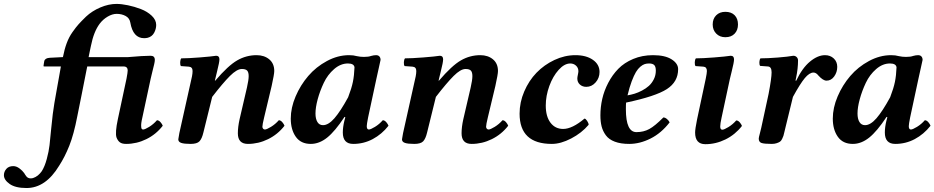

<svg xmlns="http://www.w3.org/2000/svg" viewBox="-117 -718 4726 971"><path d="M645 -319.8 603 -124Q595.2 -91.3 597.2 -77.1Q597.2 -63 606.9 -63Q615.7 -63 637.5 -76.4Q659.2 -89.8 676.8 -109.9Q686 -109.9 694.6 -100.3Q703.1 -90.8 706.1 -82Q671.9 -38.1 623 -14.2Q574.2 9.8 521 9.8Q500 9.8 489.3 1.7Q478.5 -6.3 472.2 -22.9Q464.4 -46.9 479 -115.2L522.9 -320.8Q528.8 -352.1 528.8 -361.8Q528.8 -380.4 511.2 -381.8H453.1H324.2L320.8 -365.2Q312 -317.4 295.4 -236.8Q278.8 -156.2 273.9 -129.9Q256.3 -38.1 233.4 19.3Q210.4 76.7 182.1 120.1Q113.8 232.9 17.1 232.9Q-39.1 232.9 -68.1 212.4Q-97.2 191.9 -97.2 168Q-97.2 150.4 -85 136.2Q-72.8 122.1 -49.8 122.1Q-34.2 122.1 -18.8 133.5Q-3.4 145 5.9 158.2Q6.3 159.2 8.5 162.8Q10.7 166.5 11.5 167.2Q12.2 168 14.2 170.9Q16.1 173.8 17.1 174.8Q18.1 175.8 20.3 178Q22.5 180.2 24.2 180.7Q25.9 181.2 28.3 182.4Q30.8 183.6 33.4 183.8Q36.1 184.1 39.1 184.1Q49.8 184.1 62.5 177.2Q75.2 170.4 85 159.2Q88.4 155.8 94.2 147.9Q109.4 124 119.6 85.9Q129.9 47.9 133.5 16.1Q137.2 -15.6 141.8 -66.2Q146.5 -116.7 149.9 -141.1Q154.8 -183.1 172.9 -280.8Q174.3 -289.6 180.7 -324.2Q187 -358.9 190.9 -381.8H108.9Q103 -381.8 103 -383.8Q103 -385.3 104.7 -396.2Q106.4 -407.2 106.9 -409.2Q110.8 -424.3 134.8 -425.8L201.2 -429.2Q209 -469.2 220.5 -500Q231.9 -530.8 249.8 -555.9Q267.6 -581.1 280.3 -595.2Q293 -609.4 317.9 -633.8Q348.6 -662.6 390.6 -680.4Q432.6 -698.2 472.2 -698.2Q497.1 -698.2 530 -691.4Q563 -684.6 595.5 -672.1Q627.9 -659.7 650.4 -638.4Q672.9 -617.2 672.9 -591.8Q672.9 -571.3 662.4 -552Q651.9 -532.7 629.9 -526.9Q620.1 -524.9 611.8 -524.9Q555.7 -524.9 542 -604Q538.1 -626.5 518.3 -637.2Q498.5 -647.9 473.1 -647.9Q451.2 -647.9 427.5 -634Q403.8 -620.1 387.2 -598.1Q356.9 -557.6 342.8 -485.8Q340.8 -476.6 336.9 -457.8Q333 -439 331.1 -429.2H474.1H530.8Q607.9 -436 645 -436Q666 -436 666 -415Q666 -407.2 662.8 -393.3Q659.7 -379.4 653.8 -356.7Q647.9 -334 645 -319.8Z M784.7 -13.2Q784.7 -17.1 790 -44.9L854 -332Q856.9 -346.7 856.9 -358.9Q856.9 -379.4 837.9 -380.9L797.9 -383.8Q793.5 -390.1 794.2 -403.6Q794.9 -417 799.8 -422.9Q833.5 -422.9 892.3 -427.5Q951.2 -432.1 976.1 -436Q992.7 -436 992.7 -418Q992.7 -410.2 989.7 -395.5Q986.8 -380.9 980.7 -356.2Q974.6 -331.5 971.7 -318.8L969.7 -310.1H971.7Q1036.6 -386.2 1082.5 -412.6Q1128.4 -439 1180.7 -439Q1219.2 -439 1244.6 -418Q1270 -397 1270 -358.9Q1270 -342.8 1256.8 -283.2L1218.8 -124Q1210 -87.9 1210 -77.1Q1210 -71.3 1213.6 -67.1Q1217.3 -63 1222.7 -63Q1231.4 -63 1253.4 -76.4Q1275.4 -89.8 1293 -109.9Q1302.2 -109.9 1310.5 -100.3Q1318.8 -90.8 1321.8 -82Q1287.6 -38.1 1238.8 -14.2Q1189.9 9.8 1136.7 9.8Q1085.9 9.8 1085.9 -43.9Q1085.9 -75.7 1094.7 -115.2L1131.8 -274.9Q1140.6 -313.5 1140.6 -333Q1140.6 -353 1132.8 -361.1Q1125 -369.1 1106 -369.1Q1081.1 -369.1 1045.7 -333.7Q1010.3 -298.3 956.1 -228L911.6 -47.9Q904.3 -16.6 891.8 -3.4Q879.4 9.8 846.7 9.8Q814 9.8 799.3 4.6Q784.7 -0.5 784.7 -13.2Z M1643.6 -226.1Q1661.1 -271.5 1667.7 -304Q1674.3 -336.4 1675.8 -377.9Q1672.9 -397 1642.6 -397Q1605.5 -397 1572.8 -368.7Q1540 -340.3 1520.5 -299.1Q1501 -257.8 1489.7 -216.3Q1478.5 -174.8 1478.5 -144Q1478.5 -116.7 1488.3 -100.8Q1498 -85 1516.6 -85Q1543.9 -85 1574.5 -120.1Q1605 -155.3 1643.6 -226.1ZM1807.6 -415Q1805.7 -407.2 1799.8 -379.4Q1793.9 -351.6 1786.6 -319.8L1744.6 -124Q1737.8 -89.4 1737.8 -80.1Q1737.8 -63 1748.5 -63Q1757.3 -63 1779.3 -76.4Q1801.3 -89.8 1818.8 -109.9Q1828.1 -109.9 1836.4 -100.3Q1844.7 -90.8 1847.7 -82Q1814 -39.1 1768.1 -14.6Q1722.2 9.8 1669.4 9.8Q1616.7 9.8 1616.7 -47.9Q1616.7 -74.7 1624.5 -106.9L1629.4 -125L1625.5 -127Q1577.1 -53.7 1537.4 -22Q1497.6 9.8 1454.6 9.8Q1404.3 9.8 1378.9 -26.4Q1353.5 -62.5 1353.5 -118.2Q1353.5 -172.9 1377.9 -230.2Q1402.3 -287.6 1441.9 -333.7Q1481.4 -379.9 1536.4 -409.4Q1591.3 -439 1648.4 -439Q1670.9 -439 1687.5 -434.1Q1705.1 -430.2 1723.6 -430.2Q1746.6 -430.2 1759.8 -435.1Q1773.4 -439 1784.7 -439Q1795.9 -439 1801.8 -432.4Q1807.6 -425.8 1807.6 -415Z M1916 -13.2Q1916 -17.1 1921.4 -44.9L1985.4 -332Q1988.3 -346.7 1988.3 -358.9Q1988.3 -379.4 1969.2 -380.9L1929.2 -383.8Q1924.8 -390.1 1925.5 -403.6Q1926.3 -417 1931.2 -422.9Q1964.8 -422.9 2023.7 -427.5Q2082.5 -432.1 2107.4 -436Q2124 -436 2124 -418Q2124 -410.2 2121.1 -395.5Q2118.2 -380.9 2112.1 -356.2Q2106 -331.5 2103 -318.8L2101.1 -310.1H2103Q2168 -386.2 2213.9 -412.6Q2259.8 -439 2312 -439Q2350.6 -439 2376 -418Q2401.4 -397 2401.4 -358.9Q2401.4 -342.8 2388.2 -283.2L2350.1 -124Q2341.3 -87.9 2341.3 -77.1Q2341.3 -71.3 2345 -67.1Q2348.6 -63 2354 -63Q2362.8 -63 2384.8 -76.4Q2406.7 -89.8 2424.3 -109.9Q2433.6 -109.9 2441.9 -100.3Q2450.2 -90.8 2453.1 -82Q2418.9 -38.1 2370.1 -14.2Q2321.3 9.8 2268.1 9.8Q2217.3 9.8 2217.3 -43.9Q2217.3 -75.7 2226.1 -115.2L2263.2 -274.9Q2272 -313.5 2272 -333Q2272 -353 2264.2 -361.1Q2256.3 -369.1 2237.3 -369.1Q2212.4 -369.1 2177 -333.7Q2141.6 -298.3 2087.4 -228L2043 -47.9Q2035.6 -16.6 2023.2 -3.4Q2010.7 9.8 1978 9.8Q1945.3 9.8 1930.7 4.6Q1916 -0.5 1916 -13.2Z M2859.9 -86.9Q2824.2 -44.9 2771.5 -17.6Q2718.8 9.8 2673.8 9.8Q2510.7 9.8 2510.7 -143.1Q2510.7 -200.7 2534.2 -255.4Q2557.6 -310.1 2596.2 -350.1Q2634.8 -390.1 2686.8 -414.6Q2738.8 -439 2793 -439Q2847.7 -439 2881.3 -415.5Q2915 -392.1 2915 -354Q2915 -323.7 2895.3 -301.3Q2875.5 -278.8 2848.1 -278.8Q2828.6 -278.8 2815.7 -290.5Q2802.7 -302.2 2802.7 -320.8Q2802.7 -327.6 2805.4 -339.8Q2808.1 -352.1 2808.1 -357.9Q2808.1 -375 2796.1 -386Q2784.2 -397 2767.1 -397Q2737.3 -397 2708.3 -364.7Q2679.2 -332.5 2661.1 -283Q2643.1 -233.4 2643.1 -184.1Q2643.1 -128.9 2667 -97.4Q2690.9 -65.9 2731 -65.9Q2776.9 -65.9 2838.9 -118.2Q2844.7 -118.2 2852.3 -106.7Q2859.9 -95.2 2859.9 -86.9Z M3199.7 -360.8Q3199.7 -380.9 3191.7 -388.9Q3183.6 -397 3165.5 -397Q3153.3 -397 3143.3 -393.8Q3133.3 -390.6 3121.3 -380.6Q3109.4 -370.6 3099.1 -353.5Q3088.9 -336.4 3077.6 -306.6Q3066.4 -276.9 3056.6 -235.8Q3074.2 -238.8 3092 -244.1Q3109.9 -249.5 3129.9 -260Q3149.9 -270.5 3164.8 -283.9Q3179.7 -297.4 3189.7 -317.4Q3199.7 -337.4 3199.7 -360.8ZM3049.3 -199.2Q3048.3 -191.4 3048.3 -165Q3048.3 -49.8 3101.6 -49.8Q3137.7 -49.8 3166.5 -65.4Q3195.3 -81.1 3237.8 -124Q3246.6 -124 3256.1 -116Q3265.6 -107.9 3269.5 -99.1Q3227.1 -44.4 3172.9 -17.3Q3118.7 9.8 3065.4 9.8Q3022 9.8 2992.2 -1.5Q2962.4 -12.7 2947 -33.7Q2931.6 -54.7 2925.5 -78.9Q2919.4 -103 2919.4 -134.8Q2919.4 -176.3 2928.7 -217.5Q2938 -258.8 2959 -299.1Q2980 -339.4 3010 -370.1Q3040 -400.9 3085.4 -419.9Q3130.9 -439 3185.5 -439Q3246.1 -439 3279.3 -418Q3312.5 -397 3312.5 -368.2Q3312.5 -304.2 3255.4 -267.3Q3198.2 -230.5 3049.3 -199.2Z M3574.2 -318.8 3532.2 -123Q3525.4 -92.3 3525.4 -78.1Q3525.4 -62 3536.1 -62Q3544.9 -62 3566.9 -75.4Q3588.9 -88.9 3606.4 -108.9Q3615.7 -108.9 3624 -99.4Q3632.3 -89.8 3635.3 -81.1Q3601.1 -37.1 3552 -12.9Q3502.9 11.2 3450.2 11.2Q3398.4 11.2 3398.4 -47.9Q3398.4 -64.9 3408.2 -113.8L3452.1 -319.8Q3458 -348.6 3458 -358.9Q3458 -379.4 3440.4 -380.9L3400.4 -383.8Q3396 -390.1 3396.7 -403.6Q3397.5 -417 3402.3 -422.9Q3436 -422.9 3494.6 -427.5Q3553.2 -432.1 3578.1 -436Q3595.2 -436 3595.2 -418Q3595.2 -410.2 3592.3 -395.5Q3589.4 -380.9 3583.3 -356.2Q3577.1 -331.5 3574.2 -318.8ZM3487.3 -594.2Q3487.3 -623 3504.9 -640.6Q3522.5 -658.2 3551.3 -658.2Q3581.5 -658.2 3598.4 -640.9Q3615.2 -623.5 3615.2 -594.2Q3615.2 -565.4 3598.1 -547.6Q3581.1 -529.8 3551.3 -529.8Q3522.9 -529.8 3505.1 -548.1Q3487.3 -566.4 3487.3 -594.2Z M3720.2 -17.1Q3720.2 -22.5 3725.8 -43Q3731.4 -63.5 3732.9 -71.8L3770 -243.2Q3785.2 -323.2 3785.2 -352.1Q3785.2 -380.4 3767.1 -381.8L3727.1 -384.8Q3722.7 -391.1 3723.4 -404.1Q3724.1 -417 3729 -422.9Q3764.6 -422.9 3816.4 -427Q3868.2 -431.2 3895 -436Q3905.3 -436 3912.1 -429.2Q3918.9 -422.4 3918.9 -412.1Q3918.9 -371.6 3909.2 -325.2L3906.2 -311L3909.2 -309.1Q3940.4 -374.5 3979.5 -406.7Q4018.6 -439 4055.2 -439Q4082 -439 4099.6 -422.4Q4117.2 -405.8 4117.2 -379.9Q4117.2 -353 4101.8 -331.5Q4086.4 -310.1 4063 -310.1Q4045.4 -310.1 4022 -335.9Q4010.3 -351.1 3997.1 -351.1Q3976.6 -351.1 3953.1 -323Q3929.7 -294.9 3893.1 -228L3855 -71.8Q3853.5 -65.9 3850.1 -51.3Q3846.7 -36.6 3845 -31Q3843.3 -25.4 3838.4 -15.4Q3833.5 -5.4 3827.6 -1.5Q3821.8 2.4 3811 6.1Q3800.3 9.8 3786.1 9.8Q3747.6 9.8 3733.9 4.9Q3720.2 0 3720.2 -17.1Z M4384.8 -226.1Q4402.3 -271.5 4408.9 -304Q4415.5 -336.4 4417 -377.9Q4414.1 -397 4383.8 -397Q4346.7 -397 4314 -368.7Q4281.2 -340.3 4261.7 -299.1Q4242.2 -257.8 4231 -216.3Q4219.7 -174.8 4219.7 -144Q4219.7 -116.7 4229.5 -100.8Q4239.3 -85 4257.8 -85Q4285.2 -85 4315.7 -120.1Q4346.2 -155.3 4384.8 -226.1ZM4548.8 -415Q4546.9 -407.2 4541 -379.4Q4535.2 -351.6 4527.8 -319.8L4485.8 -124Q4479 -89.4 4479 -80.1Q4479 -63 4489.7 -63Q4498.5 -63 4520.5 -76.4Q4542.5 -89.8 4560.1 -109.9Q4569.3 -109.9 4577.6 -100.3Q4585.9 -90.8 4588.9 -82Q4555.2 -39.1 4509.3 -14.6Q4463.4 9.8 4410.6 9.8Q4357.9 9.8 4357.9 -47.9Q4357.9 -74.7 4365.7 -106.9L4370.6 -125L4366.7 -127Q4318.4 -53.7 4278.6 -22Q4238.8 9.8 4195.8 9.8Q4145.5 9.8 4120.1 -26.4Q4094.7 -62.5 4094.7 -118.2Q4094.7 -172.9 4119.1 -230.2Q4143.6 -287.6 4183.1 -333.7Q4222.7 -379.9 4277.6 -409.4Q4332.5 -439 4389.6 -439Q4412.1 -439 4428.7 -434.1Q4446.3 -430.2 4464.8 -430.2Q4487.8 -430.2 4501 -435.1Q4514.6 -439 4525.9 -439Q4537.1 -439 4543 -432.4Q4548.8 -425.8 4548.8 -415Z"/></svg>

Font: Common Serif
Style: Bold Italic
Weight: 700
Italic angle: -12°
Designer: Philipp H. Poll, Khaled Hosny
Foundry: Stefan Peev, Context Ltd.
Version: Version 1.026